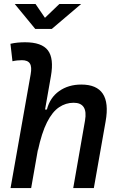

<svg xmlns="http://www.w3.org/2000/svg" viewBox="-20 -958 626 978"><path d="M353 0 413.1 -344.2Q428.7 -434.6 355 -434.6Q314.9 -434.6 280.8 -411.6Q246.6 -388.7 219.5 -335.2Q192.4 -281.7 172.9 -190.4L173.8 -199.7L138.7 0H33.7L136.2 -579.6Q143.1 -617.2 132.3 -634.3Q121.6 -651.4 91.8 -651.4Q79.6 -651.4 67.6 -650.1Q55.7 -648.9 43.5 -646L33.2 -734.9Q51.8 -739.3 70.3 -741Q88.9 -742.7 107.4 -742.7Q192.4 -742.7 223.9 -701.7Q255.4 -660.6 239.3 -569.8L209.5 -399.9H218.8Q234.4 -460.9 281.5 -494.1Q328.6 -527.3 394 -527.3Q551.3 -527.3 518.1 -340.3L458 0ZM159.7 -810.5 55.2 -937.5H161.1L209 -867.2L282.2 -937.5H393.1L243.7 -810.5Z"/></svg>

Font: Cascadia Code NF
Style: Italic
Weight: 400
Italic angle: -10°
Monospace: yes
Designer: Aaron Bell
Foundry: Saja Typeworks
Version: Version 2404.023; ttfautohint (v1.8.4)